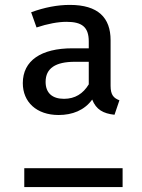

<svg xmlns="http://www.w3.org/2000/svg" viewBox="-20 -763 580 783"><path d="M275 -566C148 -566 73 -516 73 -424C73 -347 129 -294 219 -294C275 -294 324 -313 356 -357C372 -316 401 -300 447 -295L467 -354C444 -363 431 -375 431 -413V-599C431 -691 380 -743 265 -743C214 -743 162 -733 107 -713L129 -651C174 -666 217 -674 251 -674C314 -674 342 -653 342 -594V-566ZM241 -360C193 -360 166 -384 166 -429C166 -485 207 -511 285 -511H342V-419C319 -381 286 -360 241 -360ZM79 -77V0H480V-77Z"/></svg>

Font: Glow Sans SC Normal Book
Style: Regular
Weight: 500
Designer: Ryoko NISHIZUKA (kana, bopomofo & ideographs); Paul D. Hunt (Latin, Greek & Cyrillic); Sandoll Communications, Soo-young
Version: Version 0.93